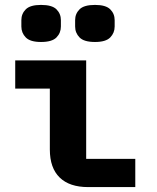

<svg xmlns="http://www.w3.org/2000/svg" viewBox="-20 -762 640 782"><path d="M531 0H339Q263 0 223 -39Q183 -78 183 -153V-401H42V-516H331V-115H531ZM147 -591Q103 -591 85 -609.5Q67 -628 67 -654V-680Q67 -706 85 -724Q103 -742 147 -742Q192 -742 210 -724Q228 -706 228 -680V-654Q228 -628 210 -609.5Q192 -591 147 -591ZM367 -591Q322 -591 304 -609.5Q286 -628 286 -654V-680Q286 -706 304 -724Q322 -742 367 -742Q411 -742 429 -724Q447 -706 447 -680V-654Q447 -628 429 -609.5Q411 -591 367 -591Z"/></svg>

Font: Lilex
Style: Regular
Weight: 400
Monospace: yes
Designer: Mike Abbink, Paul van der Laan, Pieter van Rosmalen, Mikhael Khrustik
Foundry: Mikhael Khrustik
Version: Version 2.510